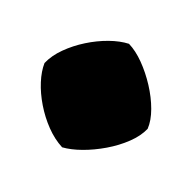

<svg xmlns="http://www.w3.org/2000/svg" viewBox="-121 -694 757 757"><g transform="rotate(45 257.5 -315.5)"><path d="M306 -78Q263 -80 219 -97Q175 -114 135 -141Q95 -168 65.5 -200Q36 -232 22 -264Q21 -304 37 -347.5Q53 -391 79.5 -431.5Q106 -472 138.5 -504Q171 -536 204 -553Q242 -552 286 -535.5Q330 -519 372.5 -492.5Q415 -466 447.5 -433.5Q480 -401 493 -368Q494 -330 477 -286.5Q460 -243 431.5 -201.5Q403 -160 370 -127.5Q337 -95 306 -78Z"/></g></svg>

Font: Oi
Style: Regular
Weight: 400
Designer: Kostas Bartsokas, Mohamad Dakak
Foundry: Foundry5
Version: Version 4.000